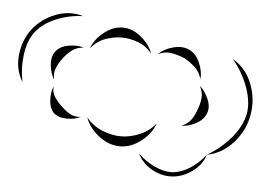

<svg xmlns="http://www.w3.org/2000/svg" viewBox="-66 -508 641 460"><g transform="rotate(5 255.0 -277.5)"><path d="M-14 -288Q-32 -317 -28 -353Q-24 -389 -4 -415Q17 -442 50.5 -455Q84 -468 117 -458Q83 -457 52 -444Q21 -431 4 -409Q-12 -388 -16.5 -354.5Q-21 -321 -14 -288ZM140 -383Q148 -405 169.5 -422Q191 -439 214 -439Q237 -439 258 -422Q279 -405 287 -383Q272 -401 252 -408Q232 -415 214 -415Q195 -415 175 -408Q155 -401 140 -383ZM303 -383Q316 -396 338 -402Q360 -408 377 -400Q394 -392 403 -371Q412 -350 410 -332Q405 -350 392.5 -361Q380 -372 367 -379Q353 -385 336.5 -388Q320 -391 303 -383ZM483 -387Q516 -368 530 -331Q544 -294 537 -257Q531 -220 504.5 -190Q478 -160 441 -153Q474 -172 498 -200.5Q522 -229 528 -259Q533 -288 520 -323.5Q507 -359 483 -387ZM61 -300Q52 -314 50 -334.5Q48 -355 58 -368Q68 -381 88.5 -384.5Q109 -388 125 -383Q108 -382 96.5 -373Q85 -364 77 -353Q69 -343 63 -329.5Q57 -316 61 -300ZM410 -316Q423 -305 431 -286Q439 -267 433 -252Q427 -236 409 -226.5Q391 -217 374 -217Q390 -223 398 -235Q406 -247 410 -260Q415 -272 416.5 -286.5Q418 -301 410 -316ZM132 -217Q119 -210 99.5 -210Q80 -210 68 -220Q57 -231 56 -250.5Q55 -270 61 -284Q60 -269 68 -257.5Q76 -246 85 -238Q94 -229 105.5 -222Q117 -215 132 -217ZM315 -217Q306 -192 282 -173.5Q258 -155 232 -155Q205 -155 181 -173.5Q157 -192 148 -217Q165 -197 188 -188Q211 -179 232 -179Q253 -179 275.5 -188Q298 -197 315 -217ZM441 -153Q434 -129 411.5 -112.5Q389 -96 364 -94Q338 -92 314 -105.5Q290 -119 279 -142Q297 -124 320 -113.5Q343 -103 363 -104Q384 -106 405 -119.5Q426 -133 441 -153Z"/></g></svg>

Font: Rubik Puddles
Style: Regular
Weight: 400
Designer: Hubert and Fischer, NaN
Foundry: Hubert and Fischer, NaN
Version: Version 2.200